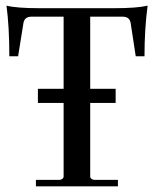

<svg xmlns="http://www.w3.org/2000/svg" viewBox="-20 -659 545 679"><path d="M107 0V-23H191Q196 -23 200.5 -26.5Q205 -30 205 -35V-295H114V-345H205V-600H91Q67 -600 63 -578L44 -460H13Q13 -564 3 -639Q39 -630 120 -630H384Q464 -630 502 -639Q491 -556 491 -460H460L442 -578Q438 -600 414 -600H299V-345H389V-295H299V-35Q299 -30 303.5 -26.5Q308 -23 314 -23H397V0Z"/></svg>

Font: Arapey
Style: Regular
Weight: 400
Designer: Eduardo Rodriguez Tunni
Foundry: Eduardo Rodriguez Tunni
Version: Version 4.000